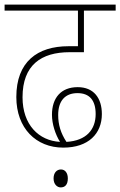

<svg xmlns="http://www.w3.org/2000/svg" viewBox="-20 -642 523 835"><path d="M255 0C365 0 423 -61 423 -146C423 -215 388 -263 318 -263C245 -263 206 -216 206 -143C206 -102 221 -57 241 -25C149 -30 78 -99 78 -219C78 -359 159 -415 283 -415H345V-596H483V-622H0V-596H319V-441H278C142 -441 51 -373 51 -220C51 -84 137 0 255 0ZM233 -142C233 -202 262 -237 317 -237C370 -237 396 -205 396 -146C396 -79 356 -30 269 -25C244 -63 233 -100 233 -142ZM213 134C213 160 229 173 244 173C262 173 275 162 275 134C275 110 263 95 245 95C227 95 213 109 213 134Z"/></svg>

Font: Noto Sans Devanagari SemiCondensed Thin
Style: Regular
Weight: 100
Width: 4
Designer: Jelle Bosma - Monotype Design Team
Foundry: Monotype Imaging Inc.
Version: Version 2.004